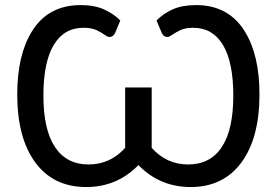

<svg xmlns="http://www.w3.org/2000/svg" viewBox="-20 -746 1116 774"><path d="M748.5 8Q624 8 538 -80.5Q452 8 327.5 8Q195.5 8 122.5 -90.8Q49.5 -189.5 49.5 -365.5Q49.5 -524.5 109 -620Q174.5 -725.5 305.5 -725.5Q360.5 -725.5 399 -708.2Q437.5 -691 465 -663.5L443 -611Q437.5 -602.5 432.8 -599.8Q428 -597 421 -597Q416 -597 410.8 -600Q405.5 -603 399 -607.5Q387.5 -616 368 -625Q348.5 -634 316.5 -634Q238 -634 196.5 -564.5Q155 -495 155 -360.5Q155 -223 201.8 -153Q248.5 -83 337 -83Q424.5 -83 484.5 -150V-393.5H591.5V-150Q651.5 -83 738.5 -83Q827.5 -83 874 -153Q920.5 -223 920.5 -360.5Q920.5 -495 879 -564.5Q837.5 -634 759 -634Q727.5 -634 708.2 -625Q689 -616 677 -607.5Q670.5 -603 665.2 -600Q660 -597 655 -597Q648 -597 643.2 -599.8Q638.5 -602.5 633 -611L611 -663.5Q638.5 -691.5 676.8 -708.5Q715 -725.5 770.5 -725.5Q901 -725.5 966.5 -620Q1026 -524.5 1026 -365.5Q1026 -189.5 953 -90.8Q880 8 748.5 8Z"/></svg>

Font: Verano Sans Medium
Style: Regular
Weight: 500
Designer: Lukasz Dziedzic with Adam Twardoch and Botio Nikoltchev
Foundry: tyPoland Lukasz Dziedzic
Version: Version 3.001;December 28, 2019;FontCreator 12.0.0.2547 64-b